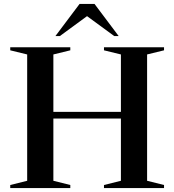

<svg xmlns="http://www.w3.org/2000/svg" viewBox="-20 -955 885 975"><path d="M251 -37 337 -15.5V0H32V-15.5L118 -37V-678.5L32 -699.5V-715H337V-699.5L251 -678.5V-387H594V-678.5L508 -699.5V-715H813V-699.5L727 -678.5V-37L813 -15.5V0H508V-15.5L594 -37V-353H251ZM560 -772 422 -873 284 -772H261.5L384 -935H460L582.5 -772Z"/></svg>

Font: Newsreader Display Medium
Style: Regular
Weight: 500
Designer: Hugues Gentile
Foundry: Production Type
Version: Version 1.001